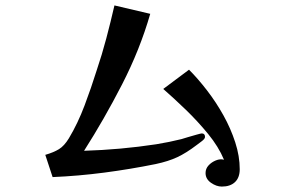

<svg xmlns="http://www.w3.org/2000/svg" viewBox="-20 -721 1040 708"><path d="M736 -216Q736 -209 723 -199.5Q710 -190 705 -186Q667 -157 634 -141.5Q601 -126 554 -116Q460 -97 364.5 -84.5Q269 -72 174 -68L147 -150Q178 -159 197.5 -171Q217 -183 234 -211Q267 -266 292 -332.5Q317 -399 336 -460Q356 -519 372 -579.5Q388 -640 402 -701L534 -670Q496 -538 430 -409.5Q364 -281 290 -165Q357 -167 423.5 -173Q490 -179 556 -189Q605 -197 649 -208Q655 -210 672 -215Q689 -220 705 -224.5Q721 -229 724 -229Q736 -229 736 -216ZM864 -97Q864 -66 846.5 -49.5Q829 -33 798 -33Q778 -33 758 -47Q738 -61 738 -83Q738 -99 749 -111Q760 -123 776 -129.5Q792 -136 806 -132Q786 -180 747.5 -227Q709 -274 665 -316.5Q621 -359 582 -393L677 -464Q710 -431 743.5 -387.5Q777 -344 804 -295.5Q831 -247 847.5 -196Q864 -145 864 -97Z"/></svg>

Font: Kaisei Decol
Style: Bold
Weight: 700
Designer: Font-Kai, 金井和夫
Foundry: KAZUO KANAI
Version: Version 5.003